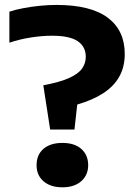

<svg xmlns="http://www.w3.org/2000/svg" viewBox="-20 -770 567 798"><path d="M188.5 -231.5 160 -415.5Q229 -428.5 267.2 -445.8Q305.5 -463 321 -485Q336.5 -507 336.5 -534Q336.5 -576 303 -598.8Q269.5 -621.5 197 -621.5Q153.5 -621.5 106.8 -614Q60 -606.5 19 -592.5V-721.5Q44.5 -730 77.5 -736.2Q110.5 -742.5 146 -746Q181.5 -749.5 215 -749.5Q357 -749.5 427.8 -696.5Q498.5 -643.5 498.5 -546Q498.5 -492 475.8 -451.5Q453 -411 409 -382.5Q365 -354 301 -335.5L289.5 -231.5ZM239.5 8.5Q190 8.5 161 -16.5Q132 -41.5 132 -83.5Q132 -126.5 160.5 -151.2Q189 -176 239.5 -176Q290 -176 318.2 -150.8Q346.5 -125.5 346.5 -83.5Q346.5 -42.5 317.8 -17Q289 8.5 239.5 8.5Z"/></svg>

Font: Encode Sans SemiExpanded
Style: Bold
Weight: 700
Width: 6
Designer: Multiple Designers
Foundry: Impallari Type
Version: Version 3.002